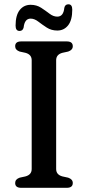

<svg xmlns="http://www.w3.org/2000/svg" viewBox="-20 -898 420 918"><path d="M248.5 -90Q248.5 -62.5 278.5 -54.5L306 -48.5Q328 -41 328 -23Q328 0 299 0H81.5Q52.5 0 52.5 -23Q52.5 -41 74 -48.5L101.5 -54.5Q131.5 -62.5 131.5 -90V-610Q131.5 -637.5 101.5 -645.5L74 -651.5Q52.5 -659 52.5 -677Q52.5 -700 81.5 -700H299Q328 -700 328 -677Q328 -659 306 -651.5L278.5 -645.5Q248.5 -637.5 248.5 -610ZM254 -752Q225.5 -752 203.5 -766.2Q181.5 -780.5 163 -794.8Q144.5 -809 126.5 -809Q97.5 -809 93 -766.5Q89 -750 73.5 -750Q54.5 -750 54.5 -775.5Q54.5 -825 74.2 -850Q94 -875 126.5 -875Q155 -875 176.8 -860.8Q198.5 -846.5 216.8 -832.5Q235 -818.5 254 -818.5Q283.5 -818.5 287.5 -860.5Q291 -877.5 307 -877.5Q325.5 -877.5 325.5 -852Q325.5 -802 305.8 -777Q286 -752 254 -752Z"/></svg>

Font: Fraunces 9pt S050
Style: Regular
Weight: 400
Version: Version 1.000; ttfautohint (v1.8.3)